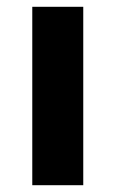

<svg xmlns="http://www.w3.org/2000/svg" viewBox="-20 -545 340 565"><path d="M75 0V-525H225V0Z"/></svg>

Font: Radio Canada
Style: Regular
Weight: 400
Designer: Charles Daoud, Etienne Aubert Bonn, Alexandre Saumier Demers, Jacques Le Bailly
Foundry: Radio-Canada
Version: Version 2.104;gftools[0.9.28.dev5+ged2979d]